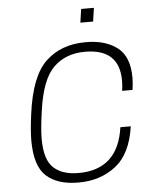

<svg xmlns="http://www.w3.org/2000/svg" viewBox="-59 -915 778 974"><g transform="rotate(-5 330.5 -428.0)"><path d="M620 -496Q620 -471 615 -434H562Q566 -459 566 -486Q566 -648 391 -648Q293 -648 231 -587.5Q169 -527 147 -368Q134 -277 134 -227Q134 -121 178.5 -79.5Q223 -38 306 -38Q507 -38 537 -251H590Q570 -112 491.5 -51Q413 10 304 10H299Q195 10 138 -41.5Q81 -93 81 -223Q81 -274 92 -356Q117 -548 195.5 -622Q274 -696 398 -696H402Q499 -696 559.5 -650Q620 -604 620 -496ZM446 -797H381L391 -866H456Z"/></g></svg>

Font: Chivo Thin Italic
Style: Regular
Weight: 100
Italic angle: -8.05°
Designer: Hector Gatti
Foundry: Omnibus-Type
Version: Version 1.007